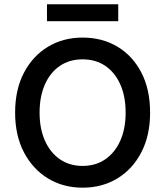

<svg xmlns="http://www.w3.org/2000/svg" viewBox="-20 -859 765 889"><path d="M362.5 10Q272.5 10 202.1 -32.9Q131.7 -75.8 90.8 -153.8Q50 -231.7 50 -337.5Q50 -444.2 90.8 -522.1Q131.7 -600 202.1 -642.5Q272.5 -685 362.5 -685Q453.3 -685 523.8 -642.9Q594.2 -600.8 634.6 -522.9Q675 -445 675 -337.5Q675 -231.7 634.2 -153.3Q593.3 -75 522.9 -32.5Q452.5 10 362.5 10ZM362.5 -90.8Q423.3 -90.8 467.9 -121.7Q512.5 -152.5 537.1 -207.9Q561.7 -263.3 561.7 -337.5Q561.7 -412.5 537.1 -467.9Q512.5 -523.3 467.9 -553.8Q423.3 -584.2 362.5 -584.2Q301.7 -584.2 257.1 -553.8Q212.5 -523.3 187.9 -467.9Q163.3 -412.5 163.3 -337.5Q163.3 -263.3 187.9 -207.9Q212.5 -152.5 257.1 -121.7Q301.7 -90.8 362.5 -90.8ZM197.5 -760.8V-839.2H527.5V-760.8Z"/></svg>

Font: Funnel Sans Medium
Style: Regular
Weight: 500
Version: Version 1.000; Beta; Release 5; Build 24; ttfautohint (v1.8.